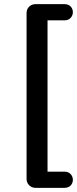

<svg xmlns="http://www.w3.org/2000/svg" viewBox="-20 -725 373 925"><path d="M151 180Q133 180 120.5 167.5Q108 155 108 137V-662Q108 -681 120.5 -693Q133 -705 151 -705H291Q309 -705 320 -694Q331 -683 331 -666Q331 -650 320 -638.5Q309 -627 291 -627H209V102H291Q309 102 320 113.5Q331 125 331 141Q331 158 320 169Q309 180 291 180Z"/></svg>

Font: Nunito ExtraLight SemiBold
Style: Regular
Weight: 600
Version: Version 3.602